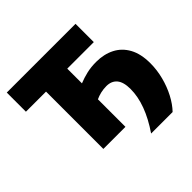

<svg xmlns="http://www.w3.org/2000/svg" viewBox="-210 -914 1266 1266"><g transform="rotate(-45 423.0 -281.0)"><path d="M505 151Q617 -13 617 -152.5Q617 -217.5 591 -248.2Q565 -279 517.5 -279Q490 -279 463.5 -272.8Q437 -266.5 416.5 -256.5V0H210.5V-534.5H23V-713H664V-542.5H416.5V-405.5Q453.5 -420.5 493.8 -430Q534 -439.5 583 -439.5Q655 -439.5 710.8 -411Q766.5 -382.5 798 -325Q829.5 -267.5 829.5 -180.5Q829.5 -117 813.2 -54.8Q797 7.5 769 60.8Q741 114 705.5 151Z"/></g></svg>

Font: Heraclito ExtraBold
Style: Regular
Weight: 800
Designer: Kostas Bartsokas (font) & Cristiano Sobral (main changes)
Foundry: Kostas Bartsokas (font) & Cristiano Sobral (main changes)
Version: Version 1.00;July 8, 2020;FontCreator 13.0.0.2655 64-bit